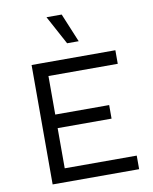

<svg xmlns="http://www.w3.org/2000/svg" viewBox="-97 -974 831 1045"><g transform="rotate(-10 319.0 -451.0)"><path d="M108 0V-660H571V-585H188V-372H486V-297H188V-75H586V0ZM317 -902 383 -743H319L233 -902Z"/></g></svg>

Font: Work Sans
Style: Regular
Weight: 400
Designer: Wei Huang
Foundry: Wei Huang
Version: Version 2.006; ttfautohint (v1.8.1.43-b0c9)